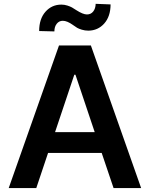

<svg xmlns="http://www.w3.org/2000/svg" viewBox="-20 -959 764 979"><path d="M257.3 -798.8 179.7 -800.8Q179.7 -862.8 211.9 -899.2Q244.1 -935.5 293 -935.5Q308.6 -935.5 323.5 -930.7Q338.4 -925.8 346.9 -921.1Q355.5 -916.5 369.1 -907.2Q403.3 -885.3 423.3 -885.3Q443.4 -885.3 455.3 -900.4Q467.3 -915.5 467.8 -939.5L543.9 -936.5Q543.5 -875 511.5 -839.1Q479.5 -803.2 430.7 -802.7Q413.1 -802.7 397.2 -807.6Q381.3 -812.5 373.5 -817.1Q365.7 -821.8 352.1 -831.5Q322.3 -853 300.3 -853Q281.2 -853 269.3 -837.9Q257.3 -822.8 257.3 -798.8ZM165 0H24.4L280.8 -727.1H443.4L699.7 0H559.1L498.5 -179.2H225.1ZM260.7 -285.2H462.9L364.7 -578.1H358.9Z"/></svg>

Font: Interop SemBd
Style: Regular
Weight: 600
Designer: Rasmus Andersson, Google, Jang Haemin
Foundry: jhaemin
Version: Version 1.007